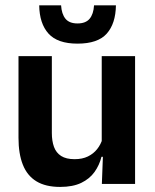

<svg xmlns="http://www.w3.org/2000/svg" viewBox="-20 -706 594 737"><path d="M179 -490.5V-195.5Q179 -165 187.2 -142.2Q195.5 -119.5 214.8 -107.2Q234 -95 266.5 -95Q296 -95 317.5 -105.5Q339 -116 353 -133.8Q367 -151.5 373.5 -173.5L393.5 -104H369.5Q361.5 -72 342.8 -45.8Q324 -19.5 291.8 -4Q259.5 11.5 211 11.5Q155 11.5 119.8 -10Q84.5 -31.5 67.8 -73.5Q51 -115.5 51 -177V-490.5ZM498.5 -490.5V0H371L375.5 -119L370.5 -129.5V-490.5ZM277.5 -538.5Q201 -538.5 166.2 -577Q131.5 -615.5 130.5 -685.5H214.5Q216.5 -652.5 231.2 -634.2Q246 -616 277.5 -616Q309 -616 324 -634Q339 -652 341 -685.5H425Q424 -615.5 389.8 -577Q355.5 -538.5 277.5 -538.5Z"/></svg>

Font: Anek Latin SemiBold
Style: Regular
Weight: 600
Designer: Yesha Goshar
Foundry: Ek Type
Version: Version 1.003